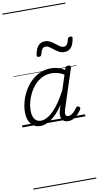

<svg xmlns="http://www.w3.org/2000/svg" viewBox="-169 -1190 972 1870"><g transform="rotate(-10 316.5 -255.0)"><path d="M177 17Q138 17 109.5 -2Q81 -21 65.5 -57Q50 -93 50 -141Q50 -187 63 -238.5Q76 -290 102.5 -339.5Q129 -389 168.5 -430Q208 -471 260 -495Q312 -519 376 -519Q409 -519 443.5 -508.5Q478 -498 507 -479L512 -496Q516 -507 523 -511Q530 -515 543 -515Q561 -515 565.5 -507.5Q570 -500 566 -488L441 -105Q433 -81 432.5 -64.5Q432 -48 439 -39.5Q446 -31 460 -31Q476 -31 492.5 -41Q509 -51 523 -66.5Q537 -82 548 -98Q554 -106 560.5 -108Q567 -110 576 -104Q587 -97 588 -90Q589 -83 584 -75Q573 -57 553.5 -35Q534 -13 508.5 2Q483 17 451 17Q428 17 413 9Q398 1 390 -13.5Q382 -28 381 -47.5Q380 -67 385 -90Q389 -106 394 -121Q399 -136 403 -152Q362 -90 322 -53Q282 -16 245.5 0.5Q209 17 177 17ZM107 -146Q107 -112 116.5 -86.5Q126 -61 144.5 -47Q163 -33 191 -33Q228 -33 270 -61.5Q312 -90 357 -147.5Q402 -205 447 -293L493 -435Q457 -456 427.5 -463Q398 -470 371 -470Q318 -470 276 -448.5Q234 -427 202.5 -392Q171 -357 149.5 -314.5Q128 -272 117.5 -228Q107 -184 107 -146ZM278 -649Q256 -649 259 -671Q268 -728 293 -758Q318 -788 360 -788Q390 -788 413.5 -775Q437 -762 456.5 -746Q476 -730 495 -717Q514 -704 535 -704Q553 -704 566 -720Q579 -736 585 -769Q590 -790 613 -790Q626 -790 630.5 -785.5Q635 -781 632 -769Q623 -711 598.5 -681.5Q574 -652 530 -652Q501 -652 478 -665Q455 -678 435 -694Q415 -710 396 -723Q377 -736 357 -736Q338 -736 325.5 -719.5Q313 -703 305 -669Q303 -659 296.5 -654Q290 -649 278 -649ZM0 605H623V615H0ZM0 -20H623V0H0ZM0 -505H623V-500H0ZM0 -1125H623V-1115H0Z"/></g></svg>

Font: Playwrite CU Guides
Style: Regular
Weight: 400
Designer: Veronika Burian, José Scaglione
Foundry: TypeTogether
Version: Version 1.003